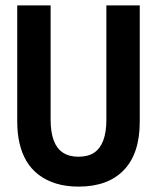

<svg xmlns="http://www.w3.org/2000/svg" viewBox="-20 -680 583 713"><path d="M272 13Q225 13 188 1.5Q151 -10 123.5 -31Q96 -52 78.5 -81.5Q61 -111 52.5 -148Q44 -185 44 -228V-660H168V-235Q168 -189 179.5 -158.5Q191 -128 214 -113Q237 -98 271 -98Q307 -98 329.5 -113Q352 -128 363.5 -158.5Q375 -189 375 -235V-660H499V-228Q499 -110 440 -48.5Q381 13 272 13Z"/></svg>

Font: Bricolage Grotesque 72pt SemiCondensed SemiBold
Style: Regular
Weight: 600
Width: 4
Designer: Mathieu Triay
Foundry: Atelier Triay
Version: Version 1.001;gftools[0.9.33.dev8+g029e19f]